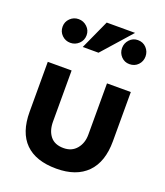

<svg xmlns="http://www.w3.org/2000/svg" viewBox="-150 -918 883 1030"><g transform="rotate(20 291.5 -403.5)"><path d="M393 -512V-219Q393 -171 366 -138.5Q339 -106 292 -106Q241 -106 216 -137.5Q191 -169 191 -220V-512H55V-227Q55 -109 115.5 -49Q176 11 293 11Q407 11 468 -51Q529 -113 529 -231V-512ZM65 -717Q65 -688 85 -668.5Q105 -649 133 -649Q161 -649 181.5 -668.5Q202 -688 202 -717Q202 -745 181.5 -764.5Q161 -784 133 -784Q105 -784 85 -764.5Q65 -745 65 -717ZM204 -651H294L442 -818H280ZM470 -650Q500 -650 519 -670Q538 -690 538 -718Q538 -746 519 -766.5Q500 -787 470 -787Q442 -787 423 -766.5Q404 -746 404 -718Q404 -690 423 -670Q442 -650 470 -650Z"/></g></svg>

Font: Geom SemiBold
Style: Bold
Weight: 600
Version: Version 1.102